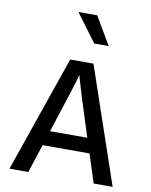

<svg xmlns="http://www.w3.org/2000/svg" viewBox="-101 -1022 861 1096"><g transform="rotate(10 330.0 -474.5)"><path d="M222.2 -251 232.9 -285.2Q319.8 -549.3 331.1 -596.2L335.9 -577.1Q340.8 -558.1 364.7 -480.7Q388.7 -403.3 426.8 -285.2L438 -251ZM519 0H628.9L398.9 -673.8H264.2L30.8 0H140.1L193.8 -165H465.8ZM372.1 -949.2H263.2L383.3 -787.6H467.3Z"/></g></svg>

Font: FAU Chimera Medium
Style: Regular
Weight: 500
Version: Version 1.002;hotconv 1.0.117;makeotfexe 2.5.65602